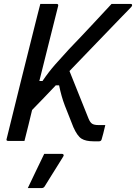

<svg xmlns="http://www.w3.org/2000/svg" viewBox="-20 -720 695 981"><path d="M186 -700H269Q280 -700 277 -689Q253 -594 229 -498Q205 -402 181 -306H197Q229 -353 262.5 -391Q296 -429 333 -469Q407 -546 457 -600Q507 -654 550 -700H648Q655 -700 655 -693Q655 -690 651.5 -685.5Q648 -681 635.5 -668.5Q623 -656 596 -628Q544 -574 477.5 -505Q411 -436 335 -357Q359 -296 383.5 -236Q408 -176 432 -115Q440 -95 450.5 -88Q461 -81 483 -81H518Q514 -62 507.5 -37.5Q501 -13 499 -7Q496 2 486 2H458Q418 2 396.5 -11.5Q375 -25 355 -70Q330 -132 311.5 -180Q293 -228 282 -284H265Q236 -253 205.5 -221.5Q175 -190 144 -158Q135 -119 125 -79.5Q115 -40 105 0H22Q10 0 14 -11Q86 -304 160 -598Q167 -624 173 -649.5Q179 -675 186 -700ZM206 66H296Q302 66 304.5 70Q307 74 303 80Q285 109 271 131.5Q257 154 242.5 177Q228 200 209 231Q207 235 203 238Q199 241 192 241H122Q146 191 165 151Q184 111 206 66Z"/></svg>

Font: Recursive Sn Lnr St
Style: Italic
Weight: 400
Italic angle: -15°
Version: Version 1.079;hotconv 1.0.112;makeotfexe 2.5.65598; ttfautoh